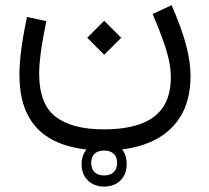

<svg xmlns="http://www.w3.org/2000/svg" viewBox="-20 -347 791 725"><path d="M373.3 221.5Q396.2 221.5 409.2 233.5Q422.3 245.5 422.3 268.2Q422.3 291 409.2 303.3Q396.1 315.5 373.3 315.5Q350.3 315.5 337.3 303.3Q324.3 291 324.3 268.2Q324.3 245.4 337.2 233.4Q350.2 221.5 373.3 221.5ZM373.3 187.9Q336 187.9 312.1 211.4Q288.1 234.8 288.1 273.2Q288.1 311.5 312 334.5Q335.8 357.5 373.3 357.5Q411.9 357.5 435.2 334Q458.4 310.6 458.4 273.2Q458.4 233.9 435.4 210.9Q412.4 187.9 373.3 187.9ZM309.4 -204.4 373.4 -140.2 437.7 -204.4 373.4 -268.5ZM556.3 -294Q581.1 -236.3 596.2 -193.5Q611.3 -150.7 618.2 -117.8Q625.1 -85 625.1 -56.4Q625.1 15.4 594.8 59Q564.5 102.5 507.8 122Q451.1 141.5 371.9 141.5Q252.2 141.5 190 93.8Q127.9 46.1 127.9 -68.9Q127.9 -101.2 133.7 -146.4Q139.6 -191.6 154.8 -267.2L81.9 -283Q66.6 -210 60 -157.7Q53.4 -105.4 53.4 -65.1Q53.4 34.8 90.8 98.1Q128.2 161.4 199.9 191.3Q271.6 221.2 373.7 221.2Q471.9 221.2 545 190.5Q618.1 159.9 658.8 97.3Q699.5 34.7 699.5 -61.6Q699.5 -113.1 682.4 -177.7Q665.3 -242.2 627.9 -327.4Z"/></svg>

Font: Estedad-FD VF
Style: Regular
Weight: 100
Designer: Amin Abedi
Version: Version 7.3